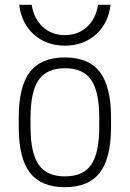

<svg xmlns="http://www.w3.org/2000/svg" viewBox="-20 -769 540 799"><path d="M250 10Q151 10 104.5 -50.5Q58 -111 58 -240V-280Q58 -409 104.5 -469.5Q151 -530 250 -530Q349 -530 395.5 -469.5Q442 -409 442 -280V-240Q442 -111 395.5 -50.5Q349 10 250 10ZM250 -35Q326 -35 359.5 -83.5Q393 -132 393 -242V-278Q393 -388 359.5 -436.5Q326 -485 250 -485Q175 -485 141 -436.5Q107 -388 107 -278V-242Q107 -132 141 -83.5Q175 -35 250 -35ZM250 -579Q173 -579 121 -625.5Q69 -672 60 -749H112Q121 -691 158 -657Q195 -623 250 -623Q305 -623 342 -657Q379 -691 388 -749H440Q431 -672 379 -625.5Q327 -579 250 -579Z"/></svg>

Font: M PLUS Code Latin Light
Style: Regular
Weight: 300
Designer: Coji Morishita
Foundry: UNDERFOREST DESIGN
Version: Version 1.002; ttfautohint (v1.8.3)